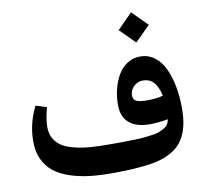

<svg xmlns="http://www.w3.org/2000/svg" viewBox="-83 -855 1010 945"><g transform="rotate(-10 422.0 -382.0)"><path d="M631.3 -763.7 707 -688 631.3 -612.8 556.2 -688ZM632.8 -323.2Q685.1 -323.2 714.4 -333Q703.6 -379.4 683.3 -401.4Q663.1 -423.3 628.9 -423.3Q604.5 -423.3 584.7 -404.8Q564.9 -386.2 564.9 -359.4Q564.9 -338.4 581.8 -330.8Q598.6 -323.2 632.8 -323.2ZM627.9 -205.1Q560.5 -205.1 524.7 -235.6Q488.8 -266.1 488.8 -325.2Q488.8 -365.2 498 -403.1Q507.3 -440.9 525.1 -472.4Q543 -503.9 572 -522.9Q601.1 -542 637.2 -542Q678.7 -542 710.4 -517.3Q742.2 -492.7 760.5 -450.9Q778.8 -409.2 787.6 -359.9Q796.4 -310.5 796.4 -254.9Q796.4 -205.1 787.4 -167.2Q778.3 -129.4 761 -102.3Q743.7 -75.2 716.8 -56.2Q670.9 -23.4 595.5 -11.7Q520 0 400.4 0Q338.9 0 288.6 -6.1Q238.3 -12.2 192.1 -27.6Q146 -43 114.7 -67.6Q83.5 -92.3 65.2 -130.9Q46.9 -169.4 46.9 -220.2Q46.9 -311.5 88.9 -393.1L143.1 -376Q127.4 -320.8 127.4 -279.3Q127.4 -245.1 141.8 -220.5Q156.2 -195.8 180.4 -180.9Q204.6 -166 242.9 -157Q281.2 -147.9 321.5 -145Q361.8 -142.1 415.5 -142.1Q457.5 -142.1 479.2 -142.3Q501 -142.6 534.9 -143.3Q568.8 -144 586.4 -146Q604 -147.9 628.2 -151.1Q652.3 -154.3 664.8 -159.7Q677.2 -165 690.7 -172.6Q704.1 -180.2 710.2 -190.4Q716.3 -200.7 718.3 -213.9Q668.5 -205.1 627.9 -205.1Z"/></g></svg>

Font: Sahel SemiBold FD
Style: SemiBold-FD
Weight: 600
Foundry: Saber Rastikerdar (saber.rastikerdar@gmail.com)
Version: Version 3.3.0